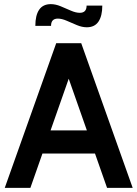

<svg xmlns="http://www.w3.org/2000/svg" viewBox="-20 -909 665 929"><path d="M459 -166H166V-278H459ZM296 -575H329L127 0H3L252 -700H373L622 0H498ZM400 -777Q377 -777 352 -787.5Q327 -798 303 -808.5Q279 -819 260 -819Q227 -819 227 -784H151Q151 -835 169.5 -862Q188 -889 226 -889Q249 -889 274 -878.5Q299 -868 323 -857.5Q347 -847 366 -847Q399 -847 399 -882H475Q475 -832 456.5 -804.5Q438 -777 400 -777Z"/></svg>

Font: Cabin VF Beta
Style: Regular
Weight: 400
Designer: Pablo Impallari
Foundry: Pablo Impallari. http://www.impallari.com Igino Marini. http://www.ikern.com
Version: Version 2.200